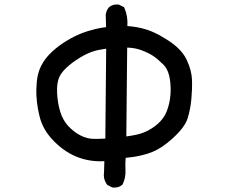

<svg xmlns="http://www.w3.org/2000/svg" viewBox="-20 -798 1040 875"><path d="M490.7 55.7 471.2 45.9 469.2 44.9 467.8 43Q449.7 18.6 454.1 -12.7L455.6 -63.5Q393.1 -60.1 338.4 -80.1Q308.6 -90.8 280.8 -109.1Q252.9 -127.4 227.1 -153.3Q174.8 -205.1 159.7 -270Q144.5 -334 145.5 -388.7Q146 -407.2 147.5 -423.3Q148.9 -439.5 152.1 -453.6Q155.3 -467.8 159.7 -480Q173.3 -516.1 202.6 -547.9Q231.9 -578.6 271.5 -604.5Q279.3 -609.4 287.1 -614Q294.9 -618.7 302.2 -622.8Q309.6 -627 317.1 -630.6Q324.7 -634.3 331.8 -637.7Q338.9 -641.1 346.2 -644Q363.3 -650.9 379.6 -656Q396 -661.1 410.6 -664.6Q419.4 -667 428.2 -668.7Q437 -670.4 445.8 -671.9Q454.6 -673.3 463.4 -674.3L461.9 -730V-731V-731.4Q462.4 -734.9 463.1 -737.8Q463.9 -740.7 464.6 -743.4Q465.3 -746.1 466.6 -748.8Q467.8 -751.5 469.2 -754.2Q470.7 -756.8 472.4 -759.3Q474.1 -761.7 476.1 -764.2L476.6 -764.6L477.1 -765.1Q493.7 -779.8 519.5 -777.3H521.5L522.9 -776.4L542.5 -766.6L545.4 -765.1L546.9 -761.7Q563.5 -724.6 560.5 -679.2Q605.5 -676.3 646.5 -663.6Q655.8 -660.6 665.5 -657Q675.3 -653.3 685.5 -648.4Q695.8 -643.6 706.5 -637.7Q717.3 -631.8 728.3 -625Q739.3 -618.2 751 -610.8Q810.5 -570.8 832 -522.9Q853.5 -476.1 855 -433.6Q856.4 -392.1 852.1 -346.2Q847.7 -299.8 835.4 -259.8Q823.2 -218.3 765.6 -166.5Q754.4 -156.2 743.4 -147.5Q732.4 -138.7 721.2 -131.1Q710 -123.5 699 -117.4Q688 -111.3 677 -106.7Q666 -102.1 655.3 -98.6Q638.7 -93.3 621.8 -89.4Q605 -85.4 587.6 -82.8Q570.3 -80.1 552.7 -78.6Q550.3 -51.8 551.8 -23.9Q553.7 11.7 539.1 41.5L538.1 43.5L536.6 44.4Q520 59.1 494.1 56.6H492.2ZM460 -166.5 463.9 -576.2Q445.3 -573.7 429.2 -570.3Q413.1 -566.9 399.2 -562Q385.3 -557.1 372.6 -550.8Q358.4 -543.9 345.2 -535.9Q332 -527.8 319.6 -519Q307.1 -510.3 295.4 -500.5Q260.7 -471.7 249.5 -445.3Q238.3 -418.9 240.2 -375.5Q241.2 -353 244.6 -331.8Q248 -310.5 253.9 -291Q259.8 -271.5 268.6 -255.1Q277.3 -238.8 289.6 -225.1Q301.8 -211.9 315.7 -200.9Q329.6 -189.9 345.2 -181.6Q376.5 -165 409.2 -165Q438 -165 460 -166.5ZM658.2 -205.1Q721.7 -240.2 741.2 -294.4Q761.7 -350.1 756.8 -413.6Q752.4 -475.1 726.1 -502Q711.9 -516.1 699.7 -526.6Q687.5 -537.1 677.2 -543.5Q667 -550.3 654.1 -556.6Q641.1 -563 625.5 -568.8Q611.8 -574.2 595.2 -577.4Q578.6 -580.6 559.6 -581.1L555.7 -176.3Q582.5 -179.7 606 -185.1Q634.3 -191.9 658.2 -205.1Z"/></svg>

Font: NaikaiFont
Style: Bold
Weight: 700
Version: Version 1.89